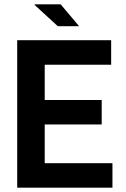

<svg xmlns="http://www.w3.org/2000/svg" viewBox="-20 -873 587 893"><path d="M60 0V-686H497V-572H188V-408H453V-294H188V-114H503V0ZM249 -751 141 -850 142 -853H262L348 -751Z"/></svg>

Font: Archivo Narrow
Style: Bold
Weight: 700
Designer: Hector Gatti
Foundry: Omnibus-Type
Version: Version 3.002